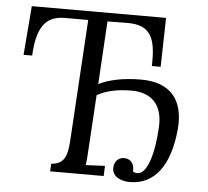

<svg xmlns="http://www.w3.org/2000/svg" viewBox="-51 -755 892 825"><g transform="rotate(5 394.5 -342.0)"><path d="M382.8 -663.1 468.3 -664.1C571.3 -665 593.3 -606.9 589.4 -488.8H627.4L632.3 -700.2H53.2L36.1 -488.8H73.2C79.1 -606.9 113.3 -661.6 197.3 -662.1H299.8L269 -155.8C265.1 -87.9 260.3 -36.1 195.3 -33.2L193.4 0H424.3L426.3 -43.9L343.3 -40C346.2 -57.1 348.1 -83 350.1 -119.1L363.8 -343.3C397 -362.3 443.4 -376 512.7 -376C597.7 -376 647.9 -326.7 642.6 -230C636.2 -106.4 607.4 -24.9 567.4 -24.9C560.5 -24.9 552.7 -27.3 547.9 -30.3C551.8 -64.5 532.2 -84.5 505.4 -84.5C476.6 -84.5 462.4 -60.5 462.4 -38.1C462.4 2.4 504.4 16.1 538.1 16.1C647.5 16.1 710.4 -74.7 724.1 -228.5C735.4 -356.9 673.3 -426.8 549.3 -426.8C470.7 -426.8 410.2 -413.1 366.7 -391.6Z"/></g></svg>

Font: Lora Italic
Style: Regular
Weight: 400
Italic angle: -3°
Designer: Olga Karpushina, Alexei Vanyashin
Foundry: Cyreal
Version: Version 1.011;PS 001.011;hotconv 1.0.70;makeotf.lib2.5.58329